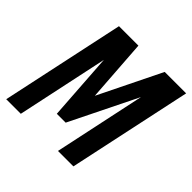

<svg xmlns="http://www.w3.org/2000/svg" viewBox="-168 -800 950 950"><g transform="rotate(45 306.5 -325.0)"><path d="M4 0 143 -650H279L302 -322L463 -650H613L474 0H366L468 -479L294 -126H232L208 -479L106 0Z"/></g></svg>

Font: Sometype Mono
Style: Bold Italic
Weight: 700
Italic angle: -12°
Monospace: yes
Designer: Ryoichi Tsunekawa
Foundry: Dharma Type
Version: Version 1.000; ttfautohint (v1.8.3)